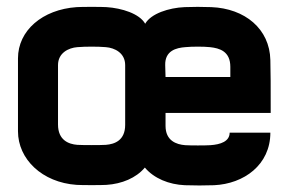

<svg xmlns="http://www.w3.org/2000/svg" viewBox="-20 -531 850 566"><path d="M292 -392C318 -390 349 -375 349 -339V-163C349 -117 318 -106 292 -104C278 -103 223 -103 208 -104C182 -106 151 -118 151 -164V-339C151 -375 182 -390 208 -392C233 -394 268 -394 292 -392ZM33 -144C33 -62 104 7 206 14C221 15 280 15 294 14C339 11 381 -6 407 -37C434 -5 478 13 525 15C550 16 586 16 611 15C699 11 777 -45 777 -140H657C657 -114 630 -105 600 -103C586 -102 541 -102 526 -103C500 -105 468 -116 468 -160V-198H778C778 -271 778 -325 777 -354C775 -446 702 -506 603 -510C578 -511 547 -511 524 -510C478 -508 425 -491 408 -461C391 -491 339 -507 294 -510C280 -511 221 -511 206 -510C105 -503 33 -441 33 -359ZM467 -339C466 -382 500 -390 526 -392C547 -394 580 -394 599 -392C627 -389 659 -380 659 -334V-304H468Z"/></svg>

Font: Fervojo
Style: Bold
Weight: 700
Designer: kohakuno
Version: ver.1.0